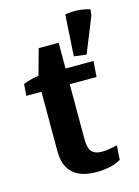

<svg xmlns="http://www.w3.org/2000/svg" viewBox="-92 -613 486 673"><g transform="rotate(-15 150.5 -276.5)"><path d="M247.1 -400.9 202.1 -406.7 211.4 -556.6Q259.3 -564 301.3 -550.8L298.8 -529.3ZM174.3 5.9Q60.5 5.9 60.5 -101.1V-315.9H5.4L8.8 -358.4Q34.2 -368.2 64.9 -373L90.8 -466.3H163.1V-373H264.6L260.3 -315.9H163.1V-115.7Q163.1 -85.4 174.3 -71.8Q185.5 -58.1 210.9 -58.1Q233.4 -58.1 267.1 -66.4L263.7 -14.2Q228.5 5.9 174.3 5.9Z"/></g></svg>

Font: Markazi Text SemiBold
Style: Regular
Weight: 600
Designer: Borna Izadpanah (Arabic designer), Fiona Ross (Arabic design director) and Florian Runge (Latin designer)
Foundry: Borna Izadpanah and Florian Runge
Version: Version 1.001; ttfautohint (v1.8.3)